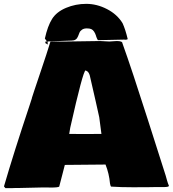

<svg xmlns="http://www.w3.org/2000/svg" viewBox="-39 -949 887 986"><path d="M828.6 5.4Q828.1 11.7 801.8 11.7H756.8L726.6 12.2H696.8L649.4 12.7Q578.6 12.7 531.7 9.3Q530.3 8.8 528.3 3.4L525.9 -6.8Q521.5 -57.1 502.9 -104L293.9 -102.1Q292 -93.8 281.2 -52.7Q270.5 -11.7 265.1 9.3Q260.3 14.2 218.8 14.2L206.5 13.7H178.2L51.3 16.6H36.6L22.9 17.1H-11.2Q-14.6 13.7 -18.6 8.3Q30.3 -160.6 113.8 -410.6L125 -445.3H124.5L137.7 -485.8Q144 -505.4 174.1 -594.2Q204.1 -683.1 211.7 -709Q219.2 -734.9 220.7 -735.8H301.8L475.1 -738.3L522 -735.8L560.5 -738.3Q589.8 -738.3 589.8 -726.6Q638.7 -590.3 720.2 -334.5Q801.8 -78.6 812 -46.9L818.8 -22.5Q822.3 -9.3 828.6 5.4ZM345.2 -261.2 365.2 -260.7 481.9 -261.2Q474.6 -319.3 470.7 -346.7L452.1 -430.2Q422.9 -559.6 421.9 -562Q420.9 -564.5 420.2 -566.7Q419.4 -568.8 418.9 -569.6Q418.5 -570.3 417.7 -572.3Q417 -574.2 416.3 -575Q415.5 -575.7 414.6 -577.1Q411.1 -583 400.4 -587.4Q387.2 -584.5 321.8 -293.5L316.4 -261.2ZM329.6 -740.7 264.2 -738.3 219.2 -736.8Q204.6 -735.8 204.1 -735.8H202.6L191.4 -751Q205.6 -815.4 228.5 -851.8Q251.5 -888.2 300.3 -908.7Q349.1 -929.2 403.8 -929.2Q458.5 -929.2 510.5 -902.3Q562.5 -875.5 590.3 -830.1Q604.5 -799.8 616.7 -749Q615.7 -745.1 606.4 -745.1H602.5L599.1 -745.6L463.9 -742.7Q460.9 -745.6 454.6 -762.2H455.1Q445.8 -793 429.2 -799.8Q420.9 -803.2 406.5 -803.2Q392.1 -803.2 382.6 -796.9Q373 -790.5 369.1 -781.2Q365.2 -772 361.8 -762.7Q353.5 -740.7 329.6 -740.7ZM195.3 -736.3Q204.1 -735.8 205.1 -735.8L206.5 -720.2L193.4 -728Z"/></svg>

Font: Bowlby One
Style: Regular
Weight: 400
Designer: vernon adams
Foundry: vernon adams
Version: Version 1.000